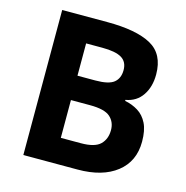

<svg xmlns="http://www.w3.org/2000/svg" viewBox="-105 -813 883 913"><g transform="rotate(15 336.0 -357.0)"><path d="M312 -714Q455 -714 528 -674Q601 -634 601 -533Q601 -472 572.5 -430Q544 -388 491 -379V-374Q527 -367 556 -349Q585 -331 602 -297Q619 -263 619 -207Q619 -110 549 -55Q479 0 357 0H90V-714ZM329 -431Q395 -431 420.5 -452Q446 -473 446 -513Q446 -554 416 -572Q386 -590 321 -590H241V-431ZM241 -311V-125H340Q408 -125 435 -151.5Q462 -178 462 -222Q462 -262 434.5 -286.5Q407 -311 335 -311Z"/></g></svg>

Font: Noto Sans Javanese
Style: Regular
Weight: 400
Designer: Monotype Design Team
Foundry: Monotype Imaging Inc.
Version: Version 2.004